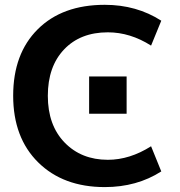

<svg xmlns="http://www.w3.org/2000/svg" viewBox="-20 -760 742 790"><path d="M411.1 -740.2Q542 -740.2 643.6 -674.8L601.6 -572.3Q515.6 -627 423.8 -627Q310.5 -627 243.7 -556.6Q176.8 -486.3 176.8 -365.7Q176.8 -245.1 245.6 -173.8Q314.5 -102.5 423.8 -102.5Q513.7 -102.5 601.6 -158.2L643.6 -54.7Q543 9.8 411.1 9.8Q240.2 9.8 137.2 -91.8Q34.2 -193.4 34.2 -366.2Q34.2 -539.1 135.3 -639.6Q236.3 -740.2 411.1 -740.2ZM346.7 -292V-445.3H501V-292Z"/></svg>

Font: GenEi M Gothic v2 Bold
Style: Regular
Weight: 700
Version: Version 2.0